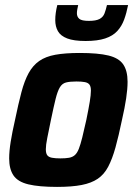

<svg xmlns="http://www.w3.org/2000/svg" viewBox="-20 -726 534 754"><path d="M204 8Q133 8 91.5 -2Q50 -12 33 -37Q16 -62 16 -104Q16 -132 22 -169.5Q28 -207 39 -255Q52 -318 64 -363.5Q76 -409 92.5 -439Q109 -469 134 -486.5Q159 -504 197.5 -511Q236 -518 293 -518Q365 -518 406 -508Q447 -498 464 -473Q481 -448 481 -405Q481 -377 475.5 -340Q470 -303 459 -255Q446 -192 433.5 -147Q421 -102 405 -71.5Q389 -41 364 -24Q339 -7 300.5 0.5Q262 8 204 8ZM217 -104Q238 -104 251.5 -106.5Q265 -109 274 -117Q283 -125 289.5 -141.5Q296 -158 303 -186Q310 -214 319 -255Q328 -299 332.5 -326.5Q337 -354 337 -370Q337 -386 331.5 -393.5Q326 -401 313.5 -403.5Q301 -406 280 -406Q254 -406 239 -402Q224 -398 215 -383Q206 -368 198.5 -338Q191 -308 180 -255Q171 -211 165.5 -183.5Q160 -156 160 -140Q160 -124 165.5 -116.5Q171 -109 184 -106.5Q197 -104 217 -104ZM316 -565Q270 -565 244 -575Q218 -585 207.5 -603.5Q197 -622 197 -647Q197 -661 199 -675.5Q201 -690 205 -706H287Q285 -697 283.5 -689Q282 -681 282 -674Q282 -660 291.5 -652Q301 -644 329 -644Q357 -644 371 -651.5Q385 -659 390.5 -673.5Q396 -688 400 -706H483Q477 -675 467.5 -649Q458 -623 440.5 -604Q423 -585 393 -575Q363 -565 316 -565Z"/></svg>

Font: Saira SemiCondensed
Style: Bold Italic
Weight: 700
Width: 4
Italic angle: -12°
Designer: Hector Gatti with collaboration of the Omnibus-Type team
Foundry: Omnibus-Type
Version: Version 1.101